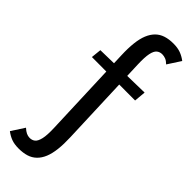

<svg xmlns="http://www.w3.org/2000/svg" viewBox="-319 -733 1028 1028"><g transform="rotate(45 195.0 -219.0)"><path d="M101 273Q68 273 45.5 264.5Q23 256 2 240L50 166Q64 179 76.5 185Q89 191 102 191Q121 191 133.5 180.5Q146 170 152.5 142Q159 114 157 61L137 -470Q135 -521 139.5 -561Q144 -601 155.5 -629Q167 -657 185.5 -675.5Q204 -694 230 -702.5Q256 -711 290 -711Q322 -711 345 -702.5Q368 -694 389 -678L341 -604Q327 -618 314 -623Q301 -628 288 -628Q270 -628 257 -617.5Q244 -607 238 -578.5Q232 -550 234 -496L254 34Q256 85 251.5 124.5Q247 164 235.5 192Q224 220 205 238.5Q186 257 160 265Q134 273 101 273ZM360 -350 32 -351 38 -409 366 -416Z"/></g></svg>

Font: Ysabeau Office SemiBold
Style: Regular
Weight: 600
Designer: Christian Thalmann (Catharsis Fonts)
Version: Version 2.001;gftools[0.9.30]; featfreeze: tnum,lnum,ss02